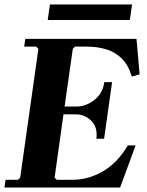

<svg xmlns="http://www.w3.org/2000/svg" viewBox="-23 -845 662 865"><path d="M553 -190H588L518 0H-3L2 -35H58L68 -45L150 -625L140 -635H86L91 -670H592L606 -510L571 -500Q555 -553 525 -582Q495 -611 455 -623Q415 -635 367 -635H315L305 -625L268 -365H321Q364 -365 402 -394.5Q440 -424 447 -475H482L446 -220H411Q418 -271 388.5 -300.5Q359 -330 316 -330H263L223 -45L233 -35H303Q375 -35 440.5 -73Q506 -111 553 -190ZM202 -825H572L562 -755H192Z"/></svg>

Font: Brygada 1918
Style: Italic
Weight: 400
Italic angle: -8°
Designer: Mateusz Machalski | Borys Kosmynka | Przemek Hoffer
Foundry: NIEPODLEGLA 2018
Version: Version 3.006